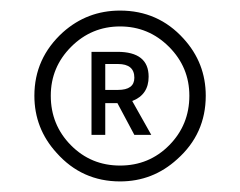

<svg xmlns="http://www.w3.org/2000/svg" viewBox="-20 -665 454 363"><path d="M207 -322Q135 -322 87 -376Q45 -422 45 -484Q45 -555 99 -604Q145 -645 207 -645Q279 -645 327 -592Q369 -546 369 -484Q369 -412 315 -364Q269 -322 207 -322ZM207 -615Q153 -615 114.5 -576.5Q76 -538 76 -484Q76 -429 114 -390.5Q152 -352 207 -352Q262 -352 300 -390.5Q338 -429 338 -484Q338 -538 299.5 -576.5Q261 -615 207 -615ZM202 -470H179V-410H153V-567H202Q261 -567 261 -520Q261 -486 230 -474L266 -410H234ZM203 -544H179V-495H203Q234 -495 234 -518Q234 -544 203 -544Z"/></svg>

Font: TajawalTap
Style: Regular
Weight: 300
Designer: Boutros Fonts
Foundry: Created by Boutros International 2017
Version: Version 2.700